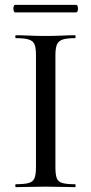

<svg xmlns="http://www.w3.org/2000/svg" viewBox="-20 -770 375 790"><path d="M208 -81Q208 -52 213.5 -37Q219 -22 236.5 -17Q254 -12 289 -12Q291 -12 291 -6Q291 0 289 0Q264 0 233.5 -1Q203 -2 167 -2Q132 -2 101 -1Q70 0 45 0Q43 0 43 -6Q43 -12 45 -12Q80 -12 98 -17Q116 -22 122 -37Q128 -52 128 -81V-544Q128 -573 122 -587.5Q116 -602 98 -607.5Q80 -613 45 -613Q43 -613 43 -619Q43 -625 45 -625Q70 -625 101 -623.5Q132 -622 167 -622Q203 -622 234 -623.5Q265 -625 289 -625Q291 -625 291 -619Q291 -613 289 -613Q254 -613 237 -607Q220 -601 214 -586Q208 -571 208 -542ZM42 -719Q38 -719 36 -727Q34 -735 36 -742.5Q38 -750 42 -750H293Q298 -750 300 -742.5Q302 -735 300 -727Q298 -719 293 -719Z"/></svg>

Font: Cormorant Light Medium
Style: Regular
Weight: 500
Version: Version 4.000